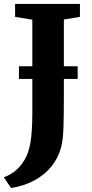

<svg xmlns="http://www.w3.org/2000/svg" viewBox="-40 -763 468 974"><path d="M-20.5 136Q4 128 27.8 111.2Q51.5 94.5 71.2 68.2Q91 42 103 7Q110 -14 114.5 -40.2Q119 -66.5 121.5 -104.8Q124 -143 124 -198V-663L36.5 -677.5V-743H365.5V-677.5L284 -664V-275Q284 -182 282 -116.8Q280 -51.5 270 -15.5Q255.5 38.5 221.2 81Q187 123.5 135 151.8Q83 180 16 191ZM354 -427V-362.5H56V-427Z"/></svg>

Font: Merriweather 20pt ExtraBold
Style: Regular
Weight: 800
Version: Version 2.100